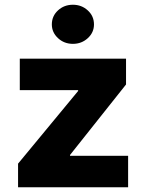

<svg xmlns="http://www.w3.org/2000/svg" viewBox="-20 -790 616 810"><path d="M56.2 0V-99.6L309.6 -406.2V-409.7H63.5V-542.5H511.7V-433.6L275.4 -136.2V-132.8H520.5V0ZM287.6 -605Q250.5 -605 224.6 -629.2Q198.7 -653.3 198.7 -687Q198.7 -722.2 224.6 -746.1Q250.5 -770 287.6 -770Q324.2 -770 350.3 -746.1Q376.5 -722.2 376.5 -687Q376.5 -652.8 350.3 -628.9Q324.2 -605 287.6 -605Z"/></svg>

Font: Inter 16pt ExtraBold
Style: Regular
Weight: 800
Version: Version 4.001;git-66647c0bb